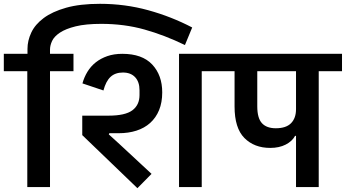

<svg xmlns="http://www.w3.org/2000/svg" viewBox="-40 -980 1812 1006"><path d="M103 -607H-20V-698H104V-724Q104 -767 124 -809.5Q144 -852 189 -885.5Q234 -919 306.5 -939.5Q379 -960 484 -960Q615 -960 736.5 -926.5Q858 -893 967 -836L929 -744Q822 -796 716.5 -825.5Q611 -855 491 -855Q409 -855 356.5 -842Q304 -829 274 -809Q244 -789 233 -765.5Q222 -742 222 -720V-698H345V-607H222V0H103Z M391 -272V-374H528Q616 -374 653.5 -402Q691 -430 691 -482V-507Q691 -551 668 -575.5Q645 -600 604 -600Q564 -600 539.5 -577.5Q515 -555 502 -506L392 -543Q401 -576 418.5 -604.5Q436 -633 462 -653.5Q488 -674 522.5 -686Q557 -698 601 -698Q705 -698 757.5 -642Q810 -586 810 -496Q810 -443 793.5 -403Q777 -363 747 -336Q717 -309 675 -295.5Q633 -282 582 -282H533L530 -276L586 -225L754 -69L680 6ZM898 -698H1139V-607H1017V0H898Z M1511 -268H1506Q1491 -240 1457 -222.5Q1423 -205 1376 -205Q1292 -205 1240.5 -257Q1189 -309 1189 -422V-607H1099V-698H1752V-607H1630V0H1511ZM1308 -423Q1308 -361 1332.5 -334.5Q1357 -308 1405 -308Q1459 -308 1485 -334.5Q1511 -361 1511 -408V-607H1308Z"/></svg>

Font: IBM Plex Sans Devanagari SemiBold
Style: Regular
Weight: 600
Designer: Mike Abbink, Paul van der Laan, Pieter van Rosmalen, Erin McLaughlin
Foundry: Bold Monday
Version: Version 1.1